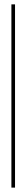

<svg xmlns="http://www.w3.org/2000/svg" viewBox="-20 -770 121 879"><path d="M32.2 88.9V-750H48.8V88.9Z"/></svg>

Font: Moniqa Narrow Heading
Style: Regular
Weight: 400
Width: 4
Designer: Rajesh Rajput
Foundry: Rajesh Rajput
Version: Version 1.000